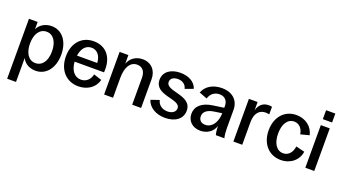

<svg xmlns="http://www.w3.org/2000/svg" viewBox="-69 -1396 4064 2282"><g transform="rotate(20 1963.0 -254.5)"><path d="M63 218H175V-85C203 -24 268 14 345 14C480 14 570 -102 570 -270C570 -439 480 -551 348 -551C269 -551 200 -510 173 -447V-540H63ZM313 -71C228 -71 175 -148 175 -270C175 -391 229 -468 315 -468C399 -468 453 -390 453 -269C453 -147 399 -71 313 -71Z M887 14C1002 14 1095 -51 1119 -151L1017 -184C1003 -115 954 -71 889 -71C808 -71 754 -139 747 -247H1119C1135 -438 1037 -553 880 -553C729 -553 628 -441 628 -272C628 -101 732 14 887 14ZM749 -324C762 -417 810 -472 882 -472C952 -472 1001 -415 1005 -324Z M1210 0H1323V-252C1323 -388 1374 -468 1460 -468C1526 -468 1565 -421 1565 -340V0H1678V-363C1678 -477 1606 -551 1500 -551C1414 -551 1347 -503 1321 -430V-539H1210Z M1983 14C2113 14 2199 -52 2199 -153C2200 -353 1881 -282 1880 -403C1879 -446 1916 -473 1974 -473C2032 -473 2076 -441 2086 -390L2189 -428C2162 -511 2077 -553 1976 -553C1858 -553 1769 -494 1769 -391C1769 -192 2085 -263 2087 -145C2087 -99 2047 -68 1984 -68C1916 -68 1866 -107 1854 -165L1748 -129C1776 -42 1866 14 1983 14Z M2429 14C2515 14 2586 -34 2609 -110C2611 -58 2615 -27 2624 0H2731C2722 -37 2718 -76 2718 -125V-353C2718 -486 2621 -551 2506 -551C2387 -551 2302 -497 2270 -411L2371 -372C2389 -433 2436 -472 2501 -472C2565 -472 2606 -431 2606 -364V-340L2473 -321C2329 -302 2263 -231 2263 -141C2263 -49 2331 14 2429 14ZM2378 -151C2378 -200 2413 -243 2511 -257L2606 -271C2603 -153 2545 -72 2461 -72C2410 -72 2378 -102 2378 -151Z M2845 0H2957V-286C2957 -404 3015 -455 3087 -455C3102 -455 3119 -453 3135 -449V-545C3121 -548 3107 -550 3092 -550C3025 -550 2974 -509 2955 -436V-540H2845Z M3446 14C3569 14 3663 -63 3678 -174L3568 -201C3558 -121 3512 -71 3447 -71C3364 -71 3312 -149 3312 -272C3312 -393 3363 -471 3445 -471C3506 -471 3552 -425 3562 -352L3671 -380C3651 -483 3559 -553 3444 -553C3295 -553 3193 -439 3193 -270C3193 -101 3296 14 3446 14Z M3755 0H3868V-539H3755ZM3753 -614H3870V-727H3753Z"/></g></svg>

Font: Ronzino Medium
Style: Regular
Weight: 500
Designer: Nunzio Mazzaferro
Foundry: Collletttivo
Version: Version 1.000;Glyphs 3.3 (3337)